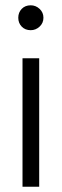

<svg xmlns="http://www.w3.org/2000/svg" viewBox="-20 -705 233 725"><path d="M128 0V-485H65V0ZM96 -591Q115 -591 129.5 -604.5Q144 -618 144 -638Q144 -658 129.5 -671.5Q115 -685 96 -685Q75 -685 62 -671.5Q49 -658 49 -638Q49 -618 62 -604.5Q75 -591 96 -591Z"/></svg>

Font: Catamaran Light
Style: Regular
Weight: 300
Designer: Pria Ravichandran
Version: Version 2.000